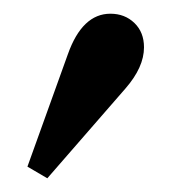

<svg xmlns="http://www.w3.org/2000/svg" viewBox="-20 -820 250 280"><path d="M49 -560 20 -577 79 -741Q100 -800 141 -800Q162 -800 176 -786.5Q190 -773 190 -751Q190 -722 163 -691Z"/></svg>

Font: Minipax
Style: Regular
Weight: 400
Designer: Raphaël Ronot, Igor Stepanchenko (Cyrillic)
Foundry: steppetype
Version: Version 1.002